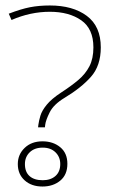

<svg xmlns="http://www.w3.org/2000/svg" viewBox="-20 -821 414 701"><path d="M119 -356 120 -365Q122 -380 127.5 -398.5Q133 -417 150.5 -438.5Q168 -460 203 -483Q240 -507 266 -529Q292 -551 306.5 -579Q321 -607 321 -648Q321 -716 276.5 -747Q232 -778 162 -778Q91 -778 22 -748L12 -771Q56 -788 89 -794.5Q122 -801 162 -801Q246 -801 297 -763Q348 -725 348 -648Q348 -581 312 -540.5Q276 -500 216 -464Q176 -440 161.5 -411Q147 -382 145 -365L144 -356ZM135 -140Q95 -140 70 -162.5Q45 -185 45 -222Q45 -257 70 -281Q95 -305 135 -305Q174 -305 200 -283.5Q226 -262 226 -223Q226 -183 200 -161.5Q174 -140 135 -140ZM136 -163Q165 -163 182.5 -178.5Q200 -194 200 -222Q200 -248 182.5 -265Q165 -282 136 -282Q106 -282 88.5 -265Q71 -248 71 -222Q71 -193 88 -178Q105 -163 136 -163Z"/></svg>

Font: Noto Sans Myanmar UI Thin
Style: Regular
Weight: 100
Designer: Monotype Design Team
Foundry: Monotype Imaging Inc.
Version: Version 2.103; ttfautohint (v1.8.4.7-5d5b)